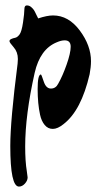

<svg xmlns="http://www.w3.org/2000/svg" viewBox="-20 -478 371 709"><path d="M45 -243 46 -260Q46 -286 30.5 -303.5Q15 -321 15 -326Q15 -331 21.5 -334Q28 -337 36 -338.5Q44 -340 52 -350.5Q60 -361 65 -395Q70 -429 70 -443.5Q70 -458 79 -458Q88 -458 95 -452Q102 -446 105.5 -440.5Q109 -435 114 -424Q119 -413 121 -410Q154 -421 176 -421Q233 -421 274.5 -365.5Q316 -310 316 -252Q316 -231 311 -204Q280 -70 215 -20Q193 -2 175 -2Q157 -2 145 -16.5Q133 -31 128 -54Q119 -95 119 -149Q119 -203 131 -203Q133 -203 141.5 -177Q150 -151 168 -151Q186 -151 195 -169Q211 -197 226 -239.5Q241 -282 241 -305.5Q241 -329 219 -329Q206 -329 190 -322Q128 -297 108 -209Q73 -53 73 63Q73 118 79 154L82 177Q82 189 72 200Q62 211 50 211Q18 211 18 61Q18 -33 45 -243Z"/></svg>

Font: Devonshire
Style: Regular
Weight: 400
Designer: Astigmatic (AOETI)
Foundry: Astigmatic (AOETI)
Version: Version 1.001